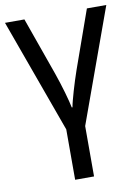

<svg xmlns="http://www.w3.org/2000/svg" viewBox="-87 -595 653 894"><g transform="rotate(-10 239.5 -148.0)"><path d="M284.2 240.2H194.8V2L0 -536.1H91.8L189 -262.2Q196.8 -239.7 204.6 -215.3Q212.4 -190.9 219 -168Q225.6 -145 230.5 -125.7Q235.4 -106.4 237.8 -94.2H241.2Q243.2 -106.4 248.3 -125.7Q253.4 -145 260 -168Q266.6 -190.9 274.4 -215.3Q282.2 -239.7 290 -262.2L387.2 -536.1H479L284.2 2Z"/></g></svg>

Font: WenQuanYi Micro Hei
Style: Regular
Weight: 400
Foundry: Ascender Corporation
Version: Version 0.2.0-beta